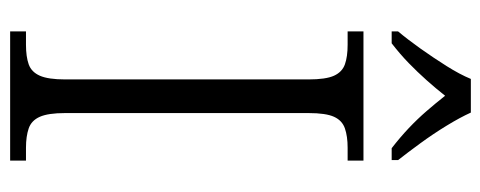

<svg xmlns="http://www.w3.org/2000/svg" viewBox="-312 -660 971 388"><g transform="rotate(90 174.0 -465.5)"><path d="M43 0V-32H70Q94 -32 109.5 -37.5Q125 -43 132.5 -60Q140 -77 140 -111V-603Q140 -638 132.5 -654.5Q125 -671 109.5 -676.5Q94 -682 70 -682H43V-714H304V-682H278Q255 -682 239 -676.5Q223 -671 215.5 -654.5Q208 -638 208 -603V-111Q208 -77 215.5 -60Q223 -43 239 -37.5Q255 -32 278 -32H304V0ZM43 -784Q59 -803 77.5 -829Q96 -855 113 -882Q130 -909 139 -931H207Q217 -909 233.5 -882Q250 -855 269 -829Q288 -803 303 -784V-771H279Q257 -788 238.5 -805.5Q220 -823 204 -841.5Q188 -860 173 -879Q158 -860 141.5 -841.5Q125 -823 107 -805.5Q89 -788 67 -771H43Z"/></g></svg>

Font: Noto Serif Thai Light
Style: Regular
Weight: 300
Version: Version 2.001